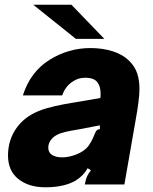

<svg xmlns="http://www.w3.org/2000/svg" viewBox="-20 -783 648 815"><path d="M14 -123Q14 -178 39.5 -223Q65 -268 112 -296Q142 -313 176.5 -323Q211 -333 254 -341L406 -367Q407 -373 407 -385Q407 -416 394 -433Q380 -453 341 -453Q310 -453 283 -433Q256 -413 244 -378H77Q109 -478 189.5 -528.5Q270 -579 364 -579Q416 -579 459.5 -565Q503 -551 530 -523Q553 -500 562.5 -471Q572 -442 572 -405Q572 -362 555 -269L508 0H340L342 -9Q346 -36 366 -60L352 -69Q335 -38 302 -17Q253 12 173 12Q102 12 58 -23Q14 -58 14 -123ZM308 -129Q338 -142 353 -160.5Q368 -179 382 -214Q386 -225 390.5 -229.5Q395 -234 404 -235V-251L315 -234L281 -228Q253 -223 236.5 -217Q220 -211 207 -201Q185 -181 185 -156Q185 -135 201.5 -125Q218 -115 244 -115Q274 -115 308 -129ZM283 -763 423 -618H302L121 -763Z"/></svg>

Font: Open Sauce Sans Black Italic
Style: Regular
Weight: 900
Italic angle: -10°
Designer: Alfredo Marco Pradil
Foundry: Creative Sauce Fz LLC
Version: Version 1.477